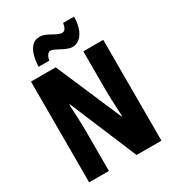

<svg xmlns="http://www.w3.org/2000/svg" viewBox="-216 -1104 1074 1178"><g transform="rotate(-30 321.0 -514.5)"><path d="M151 -820H227C231 -853 249 -870 261 -870C294 -870 346 -821 394 -821C447 -821 492 -876 493 -978H416C411 -949 401 -928 383 -928C339 -928 301 -977 246 -977C171 -977 152 -881 151 -820ZM577 -51V-765H436V-479C437 -431 439 -385 443 -302H439L240 -765H65V-51H205V-342C204 -387 203 -439 198 -525H202L401 -51Z"/></g></svg>

Font: Noto Sans Tamil UI ExtraCondensed ExtraBold
Style: Regular
Weight: 800
Width: 2
Designer: Jelle Bosma - Monotype Design Team
Foundry: Monotype Imaging Inc.
Version: Version 2.004